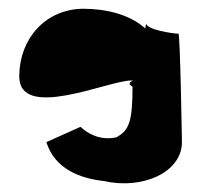

<svg xmlns="http://www.w3.org/2000/svg" viewBox="-20 -408 463 439"><path d="M24 -235C22 -130 228 -224 280 -224C292 -224 264 -220 283 -210C283 -132 276 -110 246 -94C208 -86 180 -103 164 -118L86 -83C106 -20 165 0 218 6C306 26 396 -14 396 -83C396 -80 392 -331 388 -331C376 -331 314 -340 314 -355C314 -355 314 -351 312 -343C276 -376 220 -388 170 -388C84 -387 25 -320 24 -235Z"/></svg>

Font: Recovery
Style: Regular
Weight: 400
Version: Version 0.27